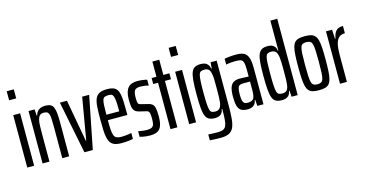

<svg xmlns="http://www.w3.org/2000/svg" viewBox="-91 -1173 3443 1805"><g transform="rotate(-15 1630.5 -271.0)"><path d="M40 -655V-743H109V-655ZM41 0V-510H108V0Z M190 0V-510H249L253 -449H258Q263 -471 275 -486Q287 -501 306.5 -509.5Q326 -518 353 -518Q384 -518 403.5 -508.5Q423 -499 432.5 -477Q442 -455 445.5 -419.5Q449 -384 449 -332V0H382V-307Q382 -358 380 -388Q378 -418 371.5 -433Q365 -448 353 -453Q341 -458 322 -458Q298 -458 285 -446Q272 -434 265.5 -408.5Q259 -383 258 -344.5Q257 -306 257 -255V0Z M597 0 495 -510H564L638 -101H642L712 -510H780L679 0Z M958 8Q920 8 895 -0.5Q870 -9 855 -27.5Q840 -46 832.5 -76.5Q825 -107 823 -150.5Q821 -194 821 -254Q821 -326 824 -376.5Q827 -427 839.5 -458Q852 -489 879.5 -503.5Q907 -518 956 -518Q991 -518 1013.5 -510Q1036 -502 1049.5 -483.5Q1063 -465 1069 -434.5Q1075 -404 1076.5 -360Q1078 -316 1078 -255V-234H888Q888 -176 890.5 -140Q893 -104 901 -84.5Q909 -65 926 -57.5Q943 -50 972 -50Q985 -50 1004 -51.5Q1023 -53 1041 -55.5Q1059 -58 1070 -61V-3Q1058 0 1039.5 2.5Q1021 5 999.5 6.5Q978 8 958 8ZM1013 -267V-303Q1013 -357 1010 -388.5Q1007 -420 1000.5 -435.5Q994 -451 983 -455.5Q972 -460 954 -460Q932 -460 918 -454.5Q904 -449 898 -432Q892 -415 890 -380.5Q888 -346 888 -287H1033Z M1237 8Q1218 8 1198 6Q1178 4 1162 0.5Q1146 -3 1136 -6V-60Q1141 -59 1150.5 -57.5Q1160 -56 1172.5 -54Q1185 -52 1198 -51Q1211 -50 1222 -50Q1253 -50 1268.5 -59.5Q1284 -69 1288.5 -88.5Q1293 -108 1293 -138Q1293 -175 1289.5 -191.5Q1286 -208 1278.5 -213.5Q1271 -219 1257 -222L1193 -237Q1166 -244 1152 -258Q1138 -272 1133 -299Q1128 -326 1128 -370Q1128 -412 1136.5 -440.5Q1145 -469 1160.5 -486Q1176 -503 1199.5 -510.5Q1223 -518 1252 -518Q1268 -518 1285.5 -516Q1303 -514 1318.5 -511.5Q1334 -509 1344 -505V-449Q1335 -452 1321 -454.5Q1307 -457 1291.5 -458.5Q1276 -460 1262 -460Q1239 -460 1224 -453Q1209 -446 1202 -427.5Q1195 -409 1195 -376Q1195 -344 1197.5 -328Q1200 -312 1207.5 -307Q1215 -302 1231 -298L1296 -282Q1318 -277 1332.5 -265.5Q1347 -254 1353.5 -226.5Q1360 -199 1360 -144Q1360 -104 1353.5 -75Q1347 -46 1332.5 -27.5Q1318 -9 1294 -0.5Q1270 8 1237 8Z M1435 0V-452H1388V-510H1435V-658H1502V-510H1561V-452H1502V0Z M1616 -655V-743H1685V-655ZM1617 0V-510H1684V0Z M1872 201Q1856 201 1838.5 200.5Q1821 200 1802.5 199Q1784 198 1765 197V140Q1773 140 1787 141Q1801 142 1820 142.5Q1839 143 1859 143Q1891 143 1910 134.5Q1929 126 1938.5 105.5Q1948 85 1951 48.5Q1954 12 1954 -45V-58H1949Q1946 -35 1935.5 -20.5Q1925 -6 1908 1Q1891 8 1866 8Q1831 8 1809 -4Q1787 -16 1775.5 -45Q1764 -74 1760 -125Q1756 -176 1756 -254Q1756 -335 1760.5 -387Q1765 -439 1777 -467.5Q1789 -496 1811 -507Q1833 -518 1867 -518Q1886 -518 1903.5 -513Q1921 -508 1934 -493Q1947 -478 1953 -450H1957L1962 -510H2021V-75Q2021 0 2016.5 52.5Q2012 105 1997.5 137.5Q1983 170 1953 185.5Q1923 201 1872 201ZM1885 -51Q1912 -51 1927 -65.5Q1942 -80 1949 -119Q1952 -142 1953 -174Q1954 -206 1954 -245Q1954 -301 1953.5 -339.5Q1953 -378 1947 -403Q1941 -434 1926.5 -446Q1912 -458 1888 -458Q1866 -458 1853 -452Q1840 -446 1834 -425.5Q1828 -405 1825.5 -364Q1823 -323 1823 -255Q1823 -187 1825.5 -146Q1828 -105 1833.5 -84.5Q1839 -64 1851.5 -57.5Q1864 -51 1885 -51Z M2187 8Q2147 8 2123.5 -5.5Q2100 -19 2090.5 -52Q2081 -85 2081 -143Q2081 -199 2092 -231.5Q2103 -264 2126.5 -277.5Q2150 -291 2187 -291Q2197 -291 2208.5 -290.5Q2220 -290 2232 -289.5Q2244 -289 2255 -288.5Q2266 -288 2273 -288V-335Q2273 -377 2270.5 -401.5Q2268 -426 2260 -439Q2252 -452 2235.5 -456Q2219 -460 2190 -460Q2168 -460 2150.5 -458.5Q2133 -457 2120 -455Q2107 -453 2098 -451V-508Q2112 -510 2141 -514Q2170 -518 2210 -518Q2239 -518 2261 -513.5Q2283 -509 2298 -497.5Q2313 -486 2322.5 -466Q2332 -446 2336 -416.5Q2340 -387 2340 -345V0H2280L2276 -60H2271Q2266 -32 2253 -17.5Q2240 -3 2223 2.5Q2206 8 2187 8ZM2202 -52Q2216 -52 2230.5 -55.5Q2245 -59 2255 -69.5Q2265 -80 2269 -103Q2273 -129 2273 -151.5Q2273 -174 2273 -202V-239H2206Q2185 -239 2172.5 -233Q2160 -227 2154 -206.5Q2148 -186 2148 -146Q2148 -110 2152.5 -90Q2157 -70 2168 -61Q2179 -52 2202 -52Z M2519 8Q2485 8 2462.5 -3Q2440 -14 2428.5 -42.5Q2417 -71 2412.5 -123Q2408 -175 2408 -256Q2408 -334 2412 -385Q2416 -436 2428 -465Q2440 -494 2461.5 -506Q2483 -518 2518 -518Q2543 -518 2560 -511Q2577 -504 2587.5 -489.5Q2598 -475 2601 -452H2606V-743H2673V0H2614L2609 -60H2605Q2599 -31 2586 -16.5Q2573 -2 2555.5 3Q2538 8 2519 8ZM2540 -52Q2564 -52 2578.5 -64Q2593 -76 2599 -105Q2604 -132 2605 -171Q2606 -210 2606 -267Q2606 -305 2605 -336.5Q2604 -368 2601 -390Q2594 -430 2579 -444.5Q2564 -459 2536 -459Q2516 -459 2503.5 -452.5Q2491 -446 2485 -425.5Q2479 -405 2477 -364Q2475 -323 2475 -255Q2475 -187 2477.5 -146Q2480 -105 2486 -84.5Q2492 -64 2505 -58Q2518 -52 2540 -52Z M2880 8Q2844 8 2819.5 1.5Q2795 -5 2780.5 -22Q2766 -39 2758.5 -68.5Q2751 -98 2748.5 -144Q2746 -190 2746 -255Q2746 -320 2748.5 -366Q2751 -412 2758.5 -441.5Q2766 -471 2780.5 -488Q2795 -505 2819.5 -511.5Q2844 -518 2880 -518Q2915 -518 2939 -511.5Q2963 -505 2978 -488Q2993 -471 3000.5 -441.5Q3008 -412 3010.5 -366Q3013 -320 3013 -255Q3013 -190 3010.5 -144Q3008 -98 3000.5 -68.5Q2993 -39 2978 -22Q2963 -5 2939 1.5Q2915 8 2880 8ZM2880 -50Q2902 -50 2915.5 -57.5Q2929 -65 2935.5 -85.5Q2942 -106 2944 -147Q2946 -188 2946 -255Q2946 -322 2944 -362.5Q2942 -403 2935.5 -424Q2929 -445 2915.5 -452.5Q2902 -460 2880 -460Q2857 -460 2843.5 -453Q2830 -446 2823.5 -425Q2817 -404 2815 -363Q2813 -322 2813 -255Q2813 -188 2815 -147Q2817 -106 2823.5 -85.5Q2830 -65 2843.5 -57.5Q2857 -50 2880 -50Z M3085 0V-510H3144L3149 -421H3154Q3161 -461 3175 -482Q3189 -503 3208.5 -510.5Q3228 -518 3252 -518V-447Q3215 -447 3193 -427.5Q3171 -408 3161.5 -367.5Q3152 -327 3152 -263V0Z"/></g></svg>

Font: Saira UltraCondensed Medium
Style: Regular
Weight: 500
Width: 1
Designer: Hector Gatti with collaboration of the Omnibus-Type team
Foundry: Omnibus-Type
Version: Version 1.101